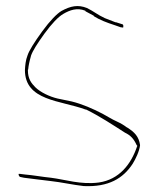

<svg xmlns="http://www.w3.org/2000/svg" viewBox="-20 -591 536 647"><path d="M43 -5C42 -4 43 2 47 5L61 8C89 11 120 16 150 19C187 23 226 32 262 36C346 40 395 10 427 -39C437 -55 450 -82 452 -102C448 -131 433 -146 409 -161L408 -162H407C398 -169 388 -175 373 -182C357 -189 342 -199 325 -208C292 -225 258 -240 222 -249L174 -259C148 -265 116 -280 99 -297C85 -311 74 -326 74 -354V-356L75 -357C76 -369 79 -384 84 -401V-402C90 -420 105 -443 130 -478C155 -512 176 -534 193 -544C215 -557 240 -566 267 -555L268 -554V-553L296 -538V-537L297 -536C316 -524 339 -515 367 -506L387 -499H388C391 -499 393 -498 395 -498C397 -506 394 -509 393 -509L371 -516H369C356 -521 345 -525 333 -530C309 -541 294 -554 273 -564C243 -576 218 -571 187 -554C172 -545 149 -522 122 -485C95 -448 78 -420 73 -405C66 -387 65 -371 64 -355C64 -251 184 -253 268 -222H270C315 -200 362 -169 401 -144C420 -135 431 -123 440 -103L443 -99L442 -98C422 -38 382 14 313 24C252 32 200 14 152 8C122 5 90 -1 64 -3L48 -5ZM48 -5ZM61 8ZM63 -354H64ZM262 36ZM273 -564ZM401 -145Z"/></svg>

Font: Stray Cat
Style: Hl
Weight: 100
Version: Version 1.0